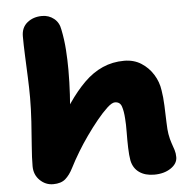

<svg xmlns="http://www.w3.org/2000/svg" viewBox="-52 -765 801 827"><g transform="rotate(-5 348.5 -351.0)"><path d="M582 9Q543 9 517.5 -9Q492 -27 485 -61Q481 -83 480 -116Q479 -149 479.5 -183.5Q480 -218 478 -242Q476 -275 469 -295.5Q462 -316 440 -316Q427 -316 406 -296.5Q385 -277 360.5 -247Q336 -217 312 -183Q288 -149 270 -119Q247 -81 232 -51Q217 -21 198 -4.5Q179 12 145 12Q112 12 87.5 -12Q63 -36 63 -73Q63 -109 67 -159.5Q71 -210 74.5 -265Q78 -320 78 -368Q78 -409 76 -457Q74 -505 72 -551.5Q70 -598 70 -634Q70 -672 96 -693Q122 -714 160 -714Q189 -714 211 -696.5Q233 -679 238 -648Q247 -604 250 -559.5Q253 -515 253 -473Q253 -419 250 -367Q247 -315 242.5 -272.5Q238 -230 234.5 -203.5Q231 -177 230 -173L183 -216Q216 -279 250.5 -329.5Q285 -380 322 -416.5Q359 -453 402 -472Q445 -491 495 -491Q537 -491 568.5 -471Q600 -451 620 -419Q640 -387 645 -350Q650 -321 651.5 -283Q653 -245 654 -211Q655 -177 658 -160Q662 -137 668 -120Q674 -103 678.5 -89Q683 -75 683 -58Q683 -30 654 -10.5Q625 9 582 9Z"/></g></svg>

Font: Shantell Sans ExtraBold
Style: Regular
Weight: 800
Designer: Stephen Nixon, Anya Danilova, Shantell Martin
Foundry: Arrow Type
Version: Version 1.011;[c5ecc13dd]